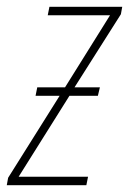

<svg xmlns="http://www.w3.org/2000/svg" viewBox="-47 -547 381 567"><path d="M-27 0H208L213 -25H8L158 -264H242L248 -289H173L310 -505L314 -527H99L94 -502H278L145 -289H63L58 -264H129L-23 -22Z"/></svg>

Font: Noto Sans Condensed Thin
Style: Italic
Weight: 100
Width: 3
Italic angle: -12°
Designer: Monotype Design Team
Foundry: Monotype Imaging Inc.
Version: Version 2.013